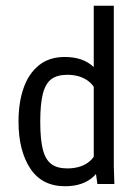

<svg xmlns="http://www.w3.org/2000/svg" viewBox="-20 -645 478 673"><path d="M312.5 -63.5 308.6 -79.1V-625H378.9V-62.5L380.9 0H321.3ZM356.4 -308.6 328.1 -295.9Q316.4 -341.8 287.6 -362.3Q258.8 -382.8 215.8 -382.8Q180.7 -382.8 160.2 -367.7Q139.6 -352.5 130.4 -316.9Q121.1 -281.2 121.1 -218.8Q121.1 -155.3 130.4 -120.1Q139.6 -85 160.2 -69.8Q180.7 -54.7 215.8 -54.7Q259.8 -54.7 288.6 -75.2Q317.4 -95.7 328.1 -142.6L357.4 -129.9Q345.7 -62.5 309.1 -27.3Q272.5 7.8 208 7.8Q127 7.8 85.9 -54.7Q44.9 -117.2 44.9 -218.8Q44.9 -285.2 62.5 -335.9Q80.1 -386.7 116.2 -416Q152.3 -445.3 207 -445.3Q271.5 -445.3 308.1 -410.2Q344.7 -375 356.4 -308.6Z"/></svg>

Font: Sudo Var
Style: Regular
Weight: 400
Monospace: yes
Designer: Jens Kutilek
Foundry: Jens Kutilek
Version: Version 0.065;FEAKit 1.0